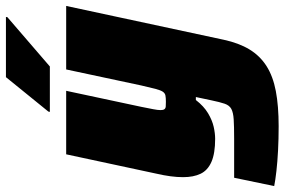

<svg xmlns="http://www.w3.org/2000/svg" viewBox="-179 -577 959 647"><g transform="rotate(-90 300.5 -253.5)"><path d="M199 206Q156 206 117.5 204Q79 202 48 198.5Q17 195 -3 191L25 56Q47 56 69 56Q91 56 113 56Q135 56 157 56Q198 56 221.5 54.5Q245 53 257 46.5Q269 40 274.5 24Q280 8 286 -21Q289 -34 291.5 -47Q294 -60 297 -73H287Q266 -46 242.5 -32Q219 -18 197 -13Q175 -8 156 -8Q107 -8 78.5 -20.5Q50 -33 38.5 -57Q27 -81 27 -116Q27 -136 30 -158.5Q33 -181 39 -207L104 -510H318L264 -257Q259 -232 256 -216.5Q253 -201 253 -192Q253 -183 256 -179Q259 -175 265 -174.5Q271 -174 281 -174Q294 -174 302 -175.5Q310 -177 315 -184.5Q320 -192 324.5 -209Q329 -226 336 -257L390 -510H604L490 21Q479 72 457.5 107.5Q436 143 401.5 165Q367 187 317 196.5Q267 206 199 206ZM247 -565 248 -570 364 -713H567L566 -708L400 -565Z"/></g></svg>

Font: Saira Thin Black
Style: Italic
Weight: 900
Italic angle: -12°
Version: Version 1.101